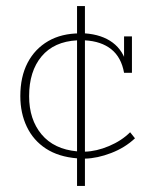

<svg xmlns="http://www.w3.org/2000/svg" viewBox="-20 -513 507 633"><path d="M234 100V9Q173 4 131.5 -23Q90 -50 68.5 -95Q47 -140 47 -196Q47 -260 71 -306Q95 -352 139 -377.5Q183 -403 244 -403Q246 -403 249 -403Q252 -403 254 -403L234 -397V-493H260V-403Q316 -399 351.5 -372.5Q387 -346 399 -297L389 -301V-393H415V-273H389Q380 -324 347 -350.5Q314 -377 260 -380V-13Q298 -14 339.5 -31.5Q381 -49 409 -77L425 -57Q392 -26 346.5 -8.5Q301 9 260 10V100ZM76 -196Q76 -119 117 -70Q158 -21 234 -14V-380Q158 -376 117 -327Q76 -278 76 -196Z"/></svg>

Font: Rokkitt Thin
Style: Regular
Weight: 250
Version: Version 3.103